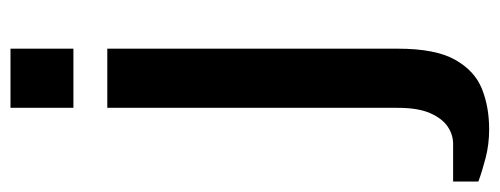

<svg xmlns="http://www.w3.org/2000/svg" viewBox="-366 -414 930 357"><g transform="rotate(-90 98.5 -235.0)"><path d="M37 210Q9 210 -16 203.5Q-41 197 -60 190V143H10Q27 143 42 133Q57 123 67 100.5Q77 78 77 40V-500H187V40Q187 110 166.5 146.5Q146 183 112.5 196.5Q79 210 37 210ZM77 -563V-680H187V-563Z"/></g></svg>

Font: Cuprum SemiBold
Style: Regular
Weight: 600
Designer: Jovanny Lemonad
Foundry: Jovanny Lemonad
Version: Version 3.000